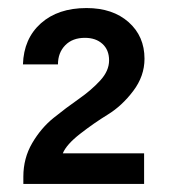

<svg xmlns="http://www.w3.org/2000/svg" viewBox="-20 -793 421 477"><path d="M38 -354Q38 -400 60 -437.5Q82 -475 113 -500Q144 -525 175.5 -547Q207 -569 229 -593Q251 -617 251 -643Q251 -669 234.5 -684Q218 -699 191 -699Q160 -699 142 -680.5Q124 -662 124 -633H37Q39 -697 81.5 -735Q124 -773 195 -773Q260 -773 299.5 -738Q339 -703 339 -647Q339 -604 311 -567Q283 -530 248 -508.5Q213 -487 179 -460.5Q145 -434 136 -412H338V-336H38Z"/></svg>

Font: Mona Sans SemiBold
Style: Regular
Weight: 600
Designer: Deni Anggara
Foundry: GitHub
Version: Version 2.000;Glyphs 3.2.3 (3260)